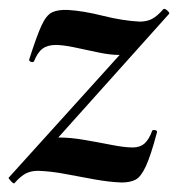

<svg xmlns="http://www.w3.org/2000/svg" viewBox="-32 -417 412 444"><path d="M1 7Q-1 8 -7 1.5Q-13 -5 -12 -6L308 -360L302 -349Q289 -314 276.5 -302Q264 -290 243 -290Q222 -290 194 -296Q166 -302 140 -307.5Q114 -313 97 -313Q78 -313 66.5 -304.5Q55 -296 47 -276Q45 -272 39.5 -274Q34 -276 36 -281Q53 -334 64 -358Q75 -382 88.5 -388.5Q102 -395 125 -394Q160 -392 206 -380.5Q252 -369 291 -367Q307 -367 319 -373Q331 -379 346 -396Q349 -398 355 -392.5Q361 -387 359 -385L40 -29L35 -39Q49 -73 66.5 -86Q84 -99 105 -99Q131 -99 163 -93.5Q195 -88 225.5 -82Q256 -76 275 -76Q292 -76 302.5 -85.5Q313 -95 320 -115Q322 -117 327 -116Q332 -115 331 -111Q317 -58 305.5 -33Q294 -8 281.5 -1.5Q269 5 249 5Q221 4 187.5 -2Q154 -8 120 -14.5Q86 -21 56 -22Q40 -22 28 -16Q16 -10 1 7Z"/></svg>

Font: Cormorant Light
Style: Italic
Weight: 300
Italic angle: -10°
Designer: Christian Thalmann (Catharsis Fonts)
Foundry: Catharsis Fonts
Version: Version 4.000